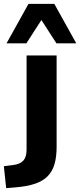

<svg xmlns="http://www.w3.org/2000/svg" viewBox="-73 -784 416 997"><path d="M-41 193 -53 79 -5 73Q30 69 47.5 50.5Q65 32 65 -6V-496H221V-21Q221 31 210 68.5Q199 106 174.5 131Q150 156 109 170Q68 184 7 189ZM-39 -559 75 -764H209L323 -559H220L142 -680L64 -559Z"/></svg>

Font: Nunito Sans 10pt ExtraBold
Style: Regular
Weight: 800
Designer: Vernon Adams
Foundry: Vernon Adams
Version: Version 3.101;gftools[0.9.27]